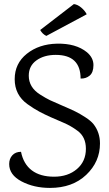

<svg xmlns="http://www.w3.org/2000/svg" viewBox="-20 -906 536 941"><path d="M405 -836 207 -730Q188 -739 177 -759L342 -886Q360 -884 378 -869Q396 -854 405 -836ZM406 -650Q438 -623 438 -587Q438 -551 419.5 -535.5Q401 -520 375 -521Q375 -637 253 -637Q196 -637 158.5 -610Q121 -583 121 -535Q121 -478 176 -443Q206 -424 225 -415Q244 -406 285 -388.5Q326 -371 348.5 -360Q371 -349 398 -331.5Q425 -314 438 -298Q470 -257 470 -203Q470 -113 402.5 -49Q335 15 225 15Q146 15 85.5 -17Q25 -49 25 -102Q25 -128 40.5 -145Q56 -162 83 -162Q95 -102 136 -71Q177 -40 245 -40Q313 -40 357 -77.5Q401 -115 401 -177Q401 -235 360 -265Q328 -289 291.5 -304.5Q255 -320 228 -332Q201 -344 173.5 -358.5Q146 -373 114 -396Q52 -441 52 -518Q52 -595 111.5 -642.5Q171 -690 259 -692Q352 -694 406 -650Z"/></svg>

Font: Karma
Style: Regular
Weight: 400
Designer: Joana Correia
Foundry: Indian Type Foundry
Version: Version 1.202;PS 1.0;hotconv 1.0.78;makeotf.lib2.5.61930; tt